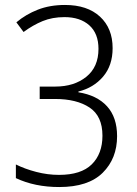

<svg xmlns="http://www.w3.org/2000/svg" viewBox="-20 -744 553 774"><path d="M434 -550Q434 -480 395.5 -435Q357 -390 296 -375V-372Q371 -360 411.5 -315.5Q452 -271 452 -195Q452 -105 394 -47.5Q336 10 219 10Q120 10 44 -26V-81Q80 -63 126 -51Q172 -39 218 -39Q307 -39 350 -81.5Q393 -124 393 -197Q393 -276 341 -310.5Q289 -345 202 -345H140V-395H203Q279 -395 328 -434.5Q377 -474 377 -547Q377 -609 340 -642Q303 -675 240 -675Q191 -675 152 -659Q113 -643 75 -615L46 -654Q84 -686 132.5 -705Q181 -724 242 -724Q332 -724 383 -677Q434 -630 434 -550Z"/></svg>

Font: Noto Sans Myanmar SemiCondensed Light
Style: Regular
Weight: 300
Width: 4
Designer: Monotype Design Team
Foundry: Monotype Imaging Inc.
Version: Version 2.107; ttfautohint (v1.8.4.7-5d5b)